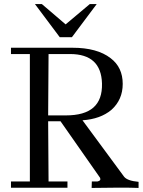

<svg xmlns="http://www.w3.org/2000/svg" viewBox="-20 -924 702 945"><path d="M278 -327 469 -54Q474 -49 474 -42Q474 -34 460 -31H432L431 1Q589 -2 662 1V-29Q607 -34 591 -54L386 -332Q474 -338 528 -383Q584 -433 584 -511Q584 -593 524 -638Q458 -689 337 -689H34V-658H127V-31H34V0H312V-31H219L217 -327ZM482 -513Q484 -434 440 -395Q396 -356 304 -356H217L219 -658H325Q478 -658 482 -513ZM456 -904 334 -741H274L152 -904H186L303 -804L422 -904Z"/></svg>

Font: GFS Didot
Style: Regular
Weight: 400
Designer: Takis Katsoulidis and George D. Matthiopoulos
Foundry: Takis Katsoulidis and George D. Matthiopoulos
Version: Version 1.0